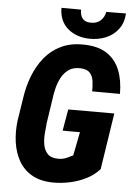

<svg xmlns="http://www.w3.org/2000/svg" viewBox="-60 -947 691 1002"><g transform="rotate(5 285.0 -446.0)"><path d="M543.5 -377 498 -81.5Q468.8 -48.8 428 -28.6Q387.2 -8.3 342.3 1Q297.4 10.3 254.4 9.8Q189 8.8 144.8 -16.8Q100.6 -42.5 76.2 -85.7Q51.8 -128.9 44.2 -183.3Q36.6 -237.8 43.9 -295.9L62.5 -414.6Q70.8 -475.6 92.3 -531.2Q113.8 -586.9 148.7 -630.1Q183.6 -673.3 234.6 -698Q285.6 -722.7 353.5 -721.2Q428.7 -720.2 475.1 -689.7Q521.5 -659.2 542.7 -605.7Q564 -552.2 564 -481.4L418.5 -481.9Q418.9 -510.7 415.3 -536.4Q411.6 -562 396.7 -578.6Q381.8 -595.2 347.2 -596.7Q310.5 -598.1 286.4 -581.5Q262.2 -564.9 247.6 -537.4Q232.9 -509.8 225.3 -477.5Q217.8 -445.3 214.4 -416L196.3 -295.4Q193.4 -269 191.2 -238.5Q189 -208 194.3 -180.2Q199.7 -152.3 217.3 -134.5Q234.9 -116.7 271.5 -116.2Q287.1 -115.7 299.6 -119.1Q312 -122.6 324 -128.4Q335.9 -134.3 349.1 -140.6L373.5 -264.2H282.7L302.2 -377ZM455.6 -901.4 558.6 -902.3Q556.2 -853.5 531 -820.1Q505.9 -786.6 466.1 -770Q426.3 -753.4 379.9 -754.4Q312 -755.4 266.6 -793.9Q221.2 -832.5 220.7 -902.3L323.7 -901.9Q322.8 -873 336.2 -855.7Q349.6 -838.4 380.4 -838.4Q411.1 -837.9 430.4 -855Q449.7 -872.1 455.6 -901.4Z"/></g></svg>

Font: Roboto Condensed ExtraBold
Style: Italic
Weight: 800
Italic angle: -12°
Designer: Christian Robertson
Foundry: Google
Version: Version 3.008; 2023